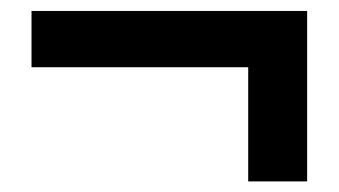

<svg xmlns="http://www.w3.org/2000/svg" viewBox="-20 -447 630 357"><path d="M441.5 -109.7V-322H38.6V-426.6H551.1V-109.7Z"/></svg>

Font: Noto Sans TC
Style: Regular
Weight: 100
Designer: Ryoko NISHIZUKA 西塚涼子 (kana, bopomofo & ideographs); Paul D. Hunt (Latin, Greek & Cyrillic); Sandoll Communications 산돌커뮤니
Foundry: Adobe
Version: Version 2.004;hotconv 1.0.118;makeotfexe 2.5.65603